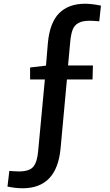

<svg xmlns="http://www.w3.org/2000/svg" viewBox="-20 -803 591 1027"><path d="M356 -583 344 -453H477L475 -378H338L304 -9Q284 204 101 204Q64 204 20 195L30 111Q60 114 81 114Q137 114 158 89Q179 64 184 6L220 -378H141V-442L226 -452L236 -572Q246 -682 296.5 -732.5Q347 -783 435 -783Q470 -783 520 -773L511 -689Q481 -692 460 -692Q421 -692 399.5 -680Q378 -668 369 -645Q360 -622 356 -583Z"/></svg>

Font: Bitter Pro SemiBold
Style: Regular
Weight: 600
Designer: Sol Matas, and Bitter project Authors
Foundry: Sol Matas
Version: Version 1.010